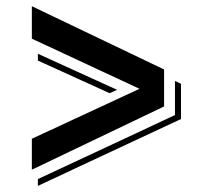

<svg xmlns="http://www.w3.org/2000/svg" viewBox="-20 -546 664 621"><path d="M83 -97.2 431.2 -258.8 83 -420.9V-525.9L510.7 -321.3V-201.7L83 2.9ZM102.5 -372.1 358.9 -255.4 334.5 -244.6 102.5 -350.1ZM545.9 -173.8V-284.2L565.4 -274.9V-161.1L102.5 55.2V33.2Z"/></svg>

Font: Vast Shadow
Style: Regular
Weight: 400
Designer: Nicole Fally
Foundry: Nicole Fally
Version: Version 1.002